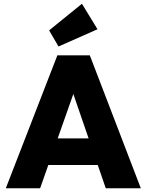

<svg xmlns="http://www.w3.org/2000/svg" viewBox="-20 -1004 782 1024"><path d="M11 0 286 -709H459L731 0H544L339 -596H404L194 0ZM178 -124V-266H569V-124ZM292 -756 242 -842 417 -984 500 -848Z"/></svg>

Font: Outfit Thin ExtraBold
Style: Regular
Weight: 800
Version: Version 1.100;gftools[0.9.27]